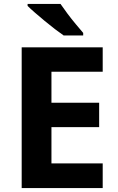

<svg xmlns="http://www.w3.org/2000/svg" viewBox="-20 -954 600 974"><path d="M501 0H90V-714H501V-590H241V-433H483V-309H241V-125H501ZM287 -934Q302 -912 322.5 -884.5Q343 -857 364.5 -831.5Q386 -806 402 -787V-774H303Q284 -787 258.5 -806.5Q233 -826 206.5 -848Q180 -870 157 -890Q134 -910 120 -924V-934Z"/></svg>

Font: Noto Sans Bengali
Style: Bold
Weight: 700
Designer: Jelle Bosma - Monotype Design Team
Foundry: Monotype Imaging Inc.
Version: Version 2.003; ttfautohint (v1.8.4.7-5d5b)